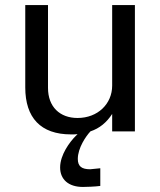

<svg xmlns="http://www.w3.org/2000/svg" viewBox="-20 -520 634 760"><path d="M377 146 337 150C304 150 288 139 288 109C288 66 320 19 338 0C374 -12 402 -35 424 -69V0H514V-500H424V-181C424 -109 367 -53 287 -53C217 -53 170 -97 170 -172V-500H80V-174C80 -54 141 12 261 12C270 12 279 12 287 11L279 19C257 41 218 92 218 143C218 190 251 220 308 220C318 220 356 219 377 216Z"/></svg>

Font: Perun
Style: Regular
Weight: 400
Foundry: Copyright (c) Stefan Peev, Context Ltd, 2016
Version: Version 1.089